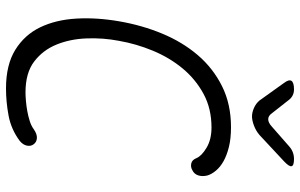

<svg xmlns="http://www.w3.org/2000/svg" viewBox="-200 -790 1000 640"><g transform="rotate(90 300.0 -470.0)"><path d="M51 -367Q64 -443 92 -510.5Q120 -578 163.5 -629Q207 -680 267 -710Q327 -740 404 -740Q442 -740 470 -733Q498 -726 517.5 -715Q537 -704 549 -689.5Q561 -675 565 -661Q569 -644 564.5 -630.5Q560 -617 547 -611Q537 -605 525 -607.5Q513 -610 507 -625Q500 -642 472.5 -658.5Q445 -675 405 -675Q342 -675 293 -648.5Q244 -622 208 -578.5Q172 -535 149 -479.5Q126 -424 116 -366Q106 -314 108 -259Q110 -204 128.5 -158.5Q147 -113 185 -84Q223 -55 288 -55Q300 -55 317 -56.5Q334 -58 350.5 -61Q367 -64 383 -69Q399 -74 410 -82Q427 -94 440.5 -93Q454 -92 461 -82Q468 -73 465.5 -60Q463 -47 450 -36Q411 -7 365 1.5Q319 10 275 10Q196 10 146 -21Q96 -52 71 -104Q46 -156 42 -224Q38 -292 51 -367ZM278 -950Q289 -950 298 -945.5Q307 -941 313 -933L357 -877Q366 -864 377.5 -864Q389 -864 403 -877L468 -934Q477 -942 487.5 -946Q498 -950 510 -950Q532 -950 534 -942Q536 -934 518 -917L430 -835Q416 -823 398.5 -816.5Q381 -810 368 -810Q355 -810 340 -816.5Q325 -823 315 -835L257 -916Q244 -933 249.5 -941.5Q255 -950 278 -950Z"/></g></svg>

Font: Maple Mono NL ExtraLight
Style: Italic
Weight: 275
Italic angle: -10°
Monospace: yes
Designer: subframe7536
Version: Version 7.000